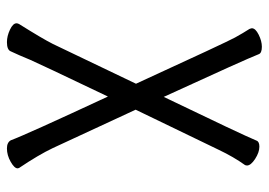

<svg xmlns="http://www.w3.org/2000/svg" viewBox="-128 -618 757 540"><g transform="rotate(90 250.0 -348.5)"><path d="M99 10Q82 10 64 1.5Q46 -7 46 -17Q46 -20 48 -24Q90 -91 104 -119L216 -353Q99 -608 86 -631.5Q73 -655 62 -672Q60 -677 60 -679Q60 -689 78 -698Q96 -707 112 -707Q130 -707 133 -698Q147 -662 253 -431Q359 -651 376 -692Q379 -700 393 -700Q409 -700 427.5 -688Q446 -676 446 -665L445 -660Q422 -628 402 -586L289 -352L397 -119Q416 -79 453 -24L454 -20Q454 -11 435.5 -0.5Q417 10 398 10Q381 10 375 -1Q360 -42 252 -274Q156 -73 149 -56Q135 -22 125 -1Q121 10 99 10Z"/></g></svg>

Font: LXGW WenKai Mono TC
Style: Regular
Weight: 400
Designer: LXGW / Fontworks Inc.
Foundry: LXGW / Fontworks Inc.
Version: Version 1.330